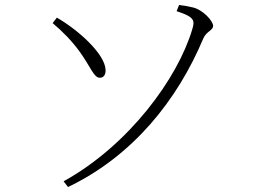

<svg xmlns="http://www.w3.org/2000/svg" viewBox="-20 -728 1040 773"><path d="M236 2 254 25C516 -101 694 -325 798 -572C811 -603 838 -605 838 -624C838 -644 796 -689 757 -698C736 -703 718 -706 701 -708L691 -683C766 -659 764 -644 754 -610C696 -414 500 -144 236 2ZM382 -415C398 -415 406 -428 405 -447C403 -509 299 -605 209 -657L192 -635C232 -601 268 -565 300 -521C345 -459 358 -414 382 -415Z"/></svg>

Font: Source Han Serif CN VF
Style: Regular
Weight: 250
Designer: Ryoko NISHIZUKA 西塚涼子 (kana & ideographs); Frank Grießhammer (Latin, Greek & Cyrillic); Wenlong ZHANG 张文龙 (bopomofo); San
Foundry: Adobe
Version: Version 2.002;hotconv 1.1.0;makeotfexe 2.6.0